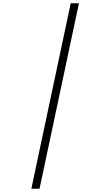

<svg xmlns="http://www.w3.org/2000/svg" viewBox="-20 -968 640 1170"><path d="M171 182 411 -948H461L221 182Z"/></svg>

Font: Victor Mono Thin Thin
Style: Italic
Weight: 250
Italic angle: -12°
Monospace: yes
Version: Version 1.561;gftools[0.9.30]